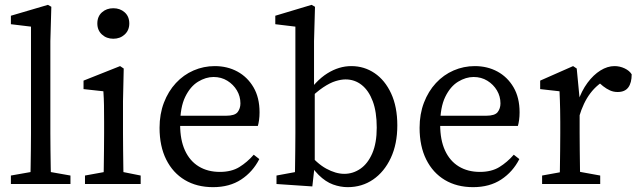

<svg xmlns="http://www.w3.org/2000/svg" viewBox="-20 -760 2636 793"><path d="M158 -55 271 -35V0H25V-35L138 -55ZM25 -695 178 -740 192 -732 188 -590V-210Q188 -175 188.5 -140Q189 -105 189.5 -70Q190 -35 191 0H105Q106 -35 106.5 -70Q107 -105 107.5 -140Q108 -175 108 -210V-650L25 -660Z M448 -600Q420 -600 401 -617.5Q382 -635 382 -663Q382 -692 401 -709Q420 -726 448 -726Q476 -726 495 -709Q514 -692 514 -663Q514 -635 495 -617.5Q476 -600 448 -600ZM491 0H407Q408 -23 408.5 -60.5Q409 -98 409.5 -138.5Q410 -179 410 -210V-257Q410 -298 409.5 -325.5Q409 -353 407 -383L325 -392V-427L476 -487L491 -477L488 -342V-210Q488 -179 488.5 -138.5Q489 -98 489.5 -60.5Q490 -23 491 0ZM461 -55 561 -35V0H331V-35L441 -55Z M867 -487Q919 -487 960.5 -464.5Q1002 -442 1027 -399.5Q1052 -357 1052 -296Q1052 -279 1050 -264.5Q1048 -250 1045 -240H676V-282H914Q950 -282 961.5 -297Q973 -312 973 -333Q973 -362 958.5 -386.5Q944 -411 919 -426.5Q894 -442 862 -442Q830 -442 798 -422.5Q766 -403 745 -360Q724 -317 724 -245Q724 -182 744 -138.5Q764 -95 801 -72.5Q838 -50 888 -50Q936 -50 968.5 -70Q1001 -90 1028 -121L1051 -103Q1024 -50 976 -18.5Q928 13 860 13Q793 13 743.5 -16.5Q694 -46 666.5 -101Q639 -156 639 -232Q639 -289 657 -336Q675 -383 706.5 -417Q738 -451 779.5 -469Q821 -487 867 -487Z M1122 0V-35L1230 -55L1197 0Q1198 -23 1198.5 -60.5Q1199 -98 1199.5 -138.5Q1200 -179 1200 -210V-650L1117 -660V-695L1267 -740L1281 -732L1277 -590V-398L1280 -385V-79L1270 10ZM1402 -42Q1438 -42 1468.5 -63Q1499 -84 1517.5 -126.5Q1536 -169 1536 -233Q1536 -298 1519.5 -342Q1503 -386 1474 -409Q1445 -432 1407 -432Q1389 -432 1366 -425Q1343 -418 1314.5 -399Q1286 -380 1249 -343L1240 -361Q1284 -427 1332 -457Q1380 -487 1431 -487Q1484 -487 1527 -458Q1570 -429 1595.5 -374Q1621 -319 1621 -242Q1621 -165 1594 -107.5Q1567 -50 1521 -18.5Q1475 13 1416 13Q1386 13 1355.5 2Q1325 -9 1296 -37.5Q1267 -66 1240 -118L1249 -134Q1288 -85 1327.5 -63.5Q1367 -42 1402 -42Z M1941 -487Q1993 -487 2034.5 -464.5Q2076 -442 2101 -399.5Q2126 -357 2126 -296Q2126 -279 2124 -264.5Q2122 -250 2119 -240H1750V-282H1988Q2024 -282 2035.5 -297Q2047 -312 2047 -333Q2047 -362 2032.5 -386.5Q2018 -411 1993 -426.5Q1968 -442 1936 -442Q1904 -442 1872 -422.5Q1840 -403 1819 -360Q1798 -317 1798 -245Q1798 -182 1818 -138.5Q1838 -95 1875 -72.5Q1912 -50 1962 -50Q2010 -50 2042.5 -70Q2075 -90 2102 -121L2125 -103Q2098 -50 2050 -18.5Q2002 13 1934 13Q1867 13 1817.5 -16.5Q1768 -46 1740.5 -101Q1713 -156 1713 -232Q1713 -289 1731 -336Q1749 -383 1780.5 -417Q1812 -451 1853.5 -469Q1895 -487 1941 -487Z M2291 0Q2292 -23 2292.5 -60.5Q2293 -98 2293.5 -138.5Q2294 -179 2294 -210V-257Q2294 -285 2293.5 -305.5Q2293 -326 2292.5 -344.5Q2292 -363 2291 -383L2211 -392V-427L2347 -487L2362 -477L2374 -352V-210Q2374 -179 2374.5 -138.5Q2375 -98 2375.5 -60.5Q2376 -23 2377 0ZM2219 0V-35L2329 -55H2349L2459 -35V0ZM2334 -278V-345H2391L2366 -338Q2382 -385 2406.5 -418Q2431 -451 2460 -469Q2489 -487 2518 -487Q2540 -487 2560 -477.5Q2580 -468 2589 -453Q2589 -418 2575 -399Q2561 -380 2531 -380Q2514 -380 2499.5 -386.5Q2485 -393 2471 -404L2444 -427L2493 -437Q2447 -413 2418 -374.5Q2389 -336 2372 -278Z"/></svg>

Font: Adobe Variable Font Prototype
Style: Regular
Weight: 389
Designer: Frank Grießhammer
Foundry: Adobe
Version: Version 1.004;hotconv 1.0.113;makeotfexe 2.5.65598